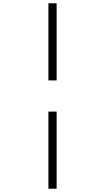

<svg xmlns="http://www.w3.org/2000/svg" viewBox="-20 -968 640 1170"><path d="M275 -478V-948H325V-478ZM275 182V-288H325V182Z"/></svg>

Font: Victor Mono Thin Thin
Style: Regular
Weight: 250
Monospace: yes
Version: Version 1.561;gftools[0.9.30]